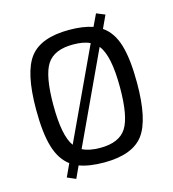

<svg xmlns="http://www.w3.org/2000/svg" viewBox="-118 -847 903 1002"><g transform="rotate(-15 334.0 -346.0)"><path d="M539 -731 507 -662Q560 -626 583 -550Q606 -474 606 -345Q606 -144 546 -65.5Q486 13 334 13Q253 13 200 -7L170 58L124 38L156 -31Q106 -68 83.5 -143Q61 -218 61 -345Q61 -546 121.5 -624.5Q182 -703 334 -703Q410 -703 462 -685L493 -750ZM154 -345Q154 -178 198 -119L426 -607Q392 -624 334 -624Q232 -624 193 -563.5Q154 -503 154 -345ZM334 -66Q436 -66 475 -126.5Q514 -187 514 -345Q514 -518 466 -576L237 -85Q274 -66 334 -66Z"/></g></svg>

Font: Exo 2
Style: Regular
Weight: 400
Designer: Natanael Gama
Version: Version 1.001;PS 001.001;hotconv 1.0.70;makeotf.lib2.5.58329